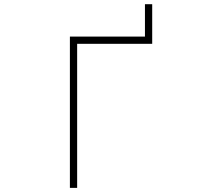

<svg xmlns="http://www.w3.org/2000/svg" viewBox="-20 -910 1040 932"><path d="M718.8 -697.3H354.5V2H319.3V-732.4H683.6V-889.6H718.8Z"/></svg>

Font: Gen Shin Gothic Monospace ExtraLight
Style: Regular
Weight: 200
Designer: [Source Han Sans]
Ryoko NISHIZUKA  (kana & ideographs); Paul D. Hunt (Latin, Greek & Cyrillic); Wenlong ZHANG  (bopomofo
Version: Version 1.002.20150607